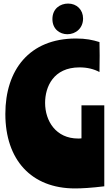

<svg xmlns="http://www.w3.org/2000/svg" viewBox="-20 -1046 624 1077"><path d="M437 -455V-270C430 -269 424 -269 418 -269C294 -269 233 -367 233 -469C233 -558 279 -668 426 -668C469 -668 506 -659 538 -642C538 -669 539 -705 539 -734C539 -763 538 -789 538 -810C500 -822 462 -830 406 -830C144 -830 10 -653 10 -407C10 -150 155 11 401 11C437 11 493 8 565 -1V-455ZM274 -939C274 -882 316 -854 358 -854C405 -854 446 -888 446 -942C446 -991 411 -1026 362 -1026C318 -1026 274 -998 274 -939Z"/></svg>

Font: Ranchers
Style: Regular
Weight: 400
Designer: Pablo Impallari, Brenda Gallo
Foundry: Pablo Impallari, Brenda Gallo
Version: Version 1.000